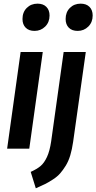

<svg xmlns="http://www.w3.org/2000/svg" viewBox="-20 -813 527 1050"><path d="M168.9 -644Q137.7 -644 120.4 -661.6Q103 -679.2 103 -709Q103 -746.6 126.5 -769.8Q149.9 -793 185.1 -793Q216.3 -793 233.6 -775.4Q251 -757.8 251 -728Q251 -691.4 227.1 -667.7Q203.1 -644 168.9 -644ZM404.8 -644Q373.5 -644 356.2 -661.6Q338.9 -679.2 338.9 -709Q338.9 -746.6 362.3 -769.8Q385.7 -793 420.9 -793Q452.1 -793 469.5 -775.4Q486.8 -757.8 486.8 -728Q486.8 -691.4 462.9 -667.7Q439 -644 404.8 -644ZM213.9 -528.8 140.1 0H19L92.8 -528.8ZM175.8 216.8 147.9 127Q182.6 111.3 202.1 94.7Q221.7 78.1 236.8 45.7Q252 13.2 259.8 -40L328.1 -528.8H449.2L379.9 -37.1Q374 3.9 364.3 36.4Q354.5 68.8 339.4 93.3Q324.2 117.7 308.8 135.3Q293.5 152.8 269.8 168.2Q246.1 183.6 226.3 193.6Q206.5 203.6 175.8 216.8Z"/></svg>

Font: Fira Sans Compressed Medium
Style: Italic
Weight: 500
Width: 3
Italic angle: -8°
Designer: Carrois Corporate & Edenspiekermann AG
Foundry: Carrois Corporate GbR & Edenspiekermann AG
Version: Version 4.203;PS 004.203;hotconv 1.0.88;makeotf.lib2.5.64775